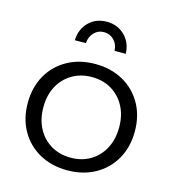

<svg xmlns="http://www.w3.org/2000/svg" viewBox="-110 -831 838 925"><g transform="rotate(15 309.0 -368.5)"><path d="M309 -528Q387 -528 447.5 -494.5Q508 -461 542 -401Q576 -341 576 -263Q576 -185 542 -125Q508 -65 447.5 -31.5Q387 2 309 2Q231 2 170.5 -31.5Q110 -65 76 -125Q42 -185 42 -263Q42 -341 76 -401Q110 -461 170.5 -494.5Q231 -528 309 -528ZM309 -463Q254 -463 211 -437.5Q168 -412 144 -367Q120 -322 120 -263Q120 -203 144 -157.5Q168 -112 211 -86.5Q254 -61 309 -61Q365 -61 407.5 -86.5Q450 -112 474 -157.5Q498 -203 498 -263Q498 -322 474 -367Q450 -412 407.5 -437.5Q365 -463 309 -463ZM238 -613H183Q185 -669 220.5 -704Q256 -739 310 -739Q363 -739 399 -704Q435 -669 437 -613H381Q380 -645 359.5 -666Q339 -687 310 -687Q280 -687 260 -666Q240 -645 238 -613Z"/></g></svg>

Font: Alexandria Light
Style: Regular
Weight: 300
Designer: Mohamed Gaber
Foundry: Kief Type Foundry
Version: Version 5.100